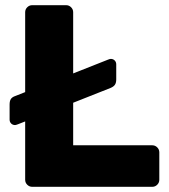

<svg xmlns="http://www.w3.org/2000/svg" viewBox="-20 -720 650 740"><path d="M594 -133V-27Q594 -16 586 -8Q578 0 567 0H104Q93 0 85 -8Q77 -16 77 -27V-252L49 -241Q41 -238 38 -238Q29 -238 23 -244Q17 -250 17 -259V-317Q17 -331 22 -338.5Q27 -346 39 -350L77 -365V-673Q77 -684 85 -692Q93 -700 104 -700H235Q246 -700 254 -692Q262 -684 262 -673V-437L396 -490Q403 -493 407 -493Q416 -493 422 -487Q428 -481 428 -472V-414Q428 -401 423 -393.5Q418 -386 406 -381L262 -324V-160H567Q578 -160 586 -152Q594 -144 594 -133Z"/></svg>

Font: Hezaedrus
Style: Bold
Weight: 700
Designer: Hubert & Fischer
Foundry: Hubert & Fischer
Version: Version 1.10;September 3, 2019;FontCreator 11.5.0.2425 64-bi